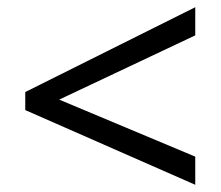

<svg xmlns="http://www.w3.org/2000/svg" viewBox="-20 -628 612 532"><path d="M521 -116V-194L144 -352L521 -530V-608L50 -373V-323Z"/></svg>

Font: Noto Sans Cuneiform
Style: Regular
Weight: 400
Designer: Monotype Design Team
Foundry: Monotype Imaging Inc.
Version: Version 2.001